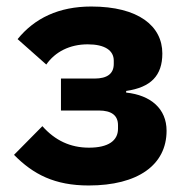

<svg xmlns="http://www.w3.org/2000/svg" viewBox="-20 -557 571 589"><path d="M252 12C148 12 82 -22 23 -82L110 -170C149 -126 196 -104 253 -104C313 -104 342 -126 342 -162V-173C342 -203 322 -218 283 -218H167V-316H270C309 -316 329 -331 329 -361V-371C329 -402 302 -421 249 -421C194 -421 149 -398 122 -359L34 -437C86 -501 160 -537 260 -537C405 -537 478 -477 478 -393C478 -325 443 -289 367 -278V-273C443 -265 491 -223 491 -156C491 -51 403 12 252 12Z"/></svg>

Font: Plexus Sans Bold
Style: Regular
Weight: 700
Version: Version 2.001;PS 002.001;hotconv 1.0.70;makeotf.lib2.5.58329